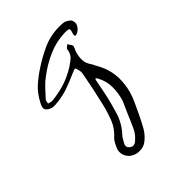

<svg xmlns="http://www.w3.org/2000/svg" viewBox="-153 -499 700 778"><g transform="rotate(-30 197.5 -110.5)"><path d="M278.3 -211.9Q282.2 -209 285.2 -205.1Q288.1 -201.2 291 -198.2Q335 -155.3 348.6 -103.5Q357.4 -71.3 357.4 -38.1Q357.4 -15.6 353.5 6.8Q348.6 35.2 343.8 61.5Q338.9 88.9 332 116.2Q329.1 128.9 323.2 141.6Q317.4 154.3 309.6 165Q296.9 183.6 276.4 189.5Q265.6 193.4 254.9 193.4Q245.1 193.4 234.4 190.4Q216.8 184.6 206.1 168.9Q195.3 152.3 198.2 132.8Q200.2 123 202.1 113.3Q204.1 102.5 209 93.8Q230.5 61.5 234.4 26.4Q238.3 -8.8 237.3 -44.9Q236.3 -82 234.4 -118.2Q231.4 -155.3 229.5 -191.4Q229.5 -196.3 228.5 -201.2Q226.6 -206.1 225.6 -210Q216.8 -228.5 212.9 -229.5Q209 -229.5 193.4 -216.8Q165 -193.4 134.8 -172.9Q103.5 -153.3 68.4 -141.6Q60.5 -138.7 48.8 -138.7Q38.1 -139.6 30.3 -143.6Q19.5 -149.4 19.5 -161.1Q19.5 -162.1 19.5 -163.1Q19.5 -172.9 22.5 -182.6Q30.3 -217.8 47.9 -246.1Q66.4 -274.4 88.9 -299.8Q122.1 -337.9 161.1 -369.1Q200.2 -399.4 251 -411.1Q255.9 -412.1 260.7 -413.1Q265.6 -414.1 270.5 -414.1Q282.2 -413.1 293 -408.2Q302.7 -403.3 306.6 -389.6Q309.6 -378.9 302.7 -365.2Q295.9 -351.6 285.2 -345.7Q284.2 -344.7 281.2 -344.7Q278.3 -343.8 278.3 -344.7Q277.3 -346.7 276.4 -349.6Q275.4 -351.6 275.4 -354.5Q277.3 -376 272.5 -378.9Q268.6 -381.8 248 -376Q200.2 -361.3 163.1 -331.1Q126 -301.8 95.7 -262.7Q81.1 -245.1 70.3 -224.6Q59.6 -204.1 48.8 -183.6Q45.9 -179.7 45.9 -172.9Q46.9 -167 46.9 -161.1Q52.7 -162.1 58.6 -161.1Q64.5 -161.1 69.3 -163.1Q105.5 -176.8 137.7 -197.3Q168.9 -217.8 195.3 -246.1Q207 -258.8 217.8 -274.4Q227.5 -291 224.6 -311.5Q223.6 -316.4 227.5 -321.3Q232.4 -326.2 234.4 -331.1Q239.3 -326.2 244.1 -322.3Q250 -318.4 252.9 -312.5Q252.9 -306.6 252 -299.8Q250 -293 250 -286.1Q249 -263.7 254.9 -245.1Q260.7 -226.6 278.3 -211.9ZM273.4 -147.5Q271.5 -150.4 268.6 -151.4Q265.6 -152.3 263.7 -154.3Q262.7 -151.4 262.7 -148.4Q261.7 -146.5 262.7 -143.6Q263.7 -128.9 264.6 -114.3Q265.6 -98.6 266.6 -84Q269.5 -37.1 267.6 10.7Q266.6 57.6 242.2 102.5Q239.3 108.4 238.3 114.3Q236.3 121.1 234.4 127.9Q231.4 136.7 233.4 144.5Q234.4 151.4 243.2 156.2Q252.9 161.1 260.7 159.2Q269.5 156.2 274.4 149.4Q281.2 139.6 287.1 127.9Q292 117.2 294.9 105.5Q300.8 73.2 304.7 42Q309.6 10.7 314.5 -20.5Q315.4 -56.6 306.6 -88.9Q297.9 -121.1 273.4 -147.5Z"/></g></svg>

Font: Yuremane_body
Style: Regular
Weight: 400
Version: Version 1.0